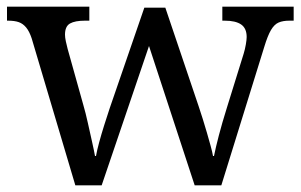

<svg xmlns="http://www.w3.org/2000/svg" viewBox="-20 -556 902 576"><path d="M75 -441Q68 -462 58.5 -473.5Q49 -485 36.5 -489.5Q24 -494 4 -494H1V-536H248V-494H235Q205 -494 190 -485.5Q175 -477 175 -452Q175 -444 177.5 -432Q180 -420 183 -409L230 -241Q237 -217 243.5 -187.5Q250 -158 256 -131.5Q262 -105 265 -88H268Q271 -105 277.5 -129Q284 -153 292.5 -180Q301 -207 309 -231L413 -533H476L576 -237Q582 -219 588.5 -198.5Q595 -178 601 -157Q607 -136 612 -118Q617 -100 619 -88H622Q627 -113 636.5 -149.5Q646 -186 661 -234L711 -395Q715 -408 717.5 -422.5Q720 -437 720 -445Q720 -471 703.5 -482.5Q687 -494 654 -494H647V-536H861V-494H848Q829 -494 816 -488.5Q803 -483 793 -466Q783 -449 773 -416L644 0H564L427 -418L285 0H206Z"/></svg>

Font: Noto Serif Tamil
Style: Italic
Weight: 400
Italic angle: -12°
Designer: Indian Type Foundry, Tom Grace, and the Monotype Design Team
Foundry: Monotype Imaging Inc.
Version: Version 2.003